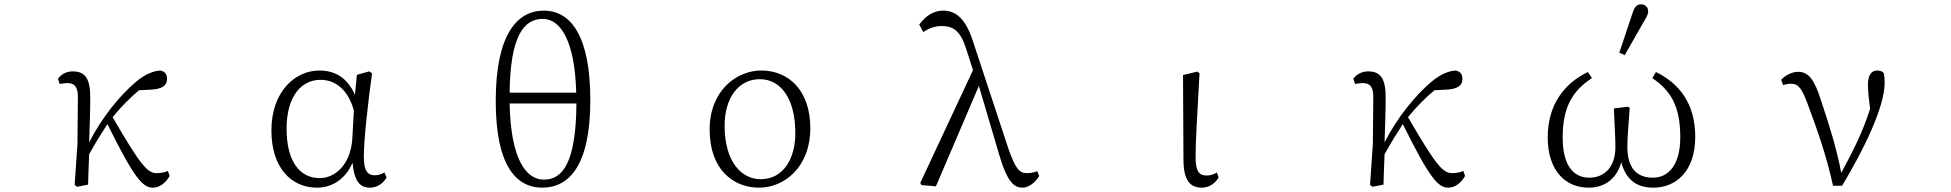

<svg xmlns="http://www.w3.org/2000/svg" viewBox="-20 -851 8994 885"><path d="M335 10 386 0C387 -44 389 -92 391 -140C423 -198 445 -232 475 -279C600 -27 638 14 685 14C716 14 745 -9 762 -40L754 -63C742 -57 722 -53 702 -53C659 -53 627 -91 499 -311C539 -360 579 -400 621 -435L679 -438C726 -441 750 -456 750 -487C750 -512 737 -522 719 -526C689 -524 653 -512 608 -475C532 -411 450 -310 391 -195C393 -263 396 -334 396 -395C397 -486 375 -522 315 -522C286 -522 261 -508 247 -488L255 -464C267 -466 279 -468 290 -468C326 -468 340 -448 339 -399L337 -187L324 1Z M1301 -257C1301 -414 1374 -483 1457 -483C1519 -483 1582 -446 1611 -342L1604 -212C1596 -88 1521 -30 1454 -30C1359 -30 1301 -111 1301 -257ZM1441 14C1505 14 1570 -20 1605 -101C1613 -14 1640 14 1685 14C1718 14 1746 -5 1762 -33L1752 -56C1737 -48 1724 -43 1707 -43C1675 -43 1657 -63 1657 -129C1657 -204 1676 -380 1695 -513L1682 -522L1625 -506L1616 -414C1581 -493 1524 -526 1452 -526C1343 -526 1231 -432 1231 -249C1231 -80 1321 14 1441 14Z M2480 14C2601 14 2701 -85 2701 -389C2701 -686 2611 -802 2486 -802C2364 -802 2265 -692 2265 -386C2265 -90 2357 14 2480 14ZM2482 -764C2564 -764 2630 -661 2636 -424H2329C2332 -684 2394 -764 2482 -764ZM2487 -23C2402 -23 2334 -123 2329 -374H2637C2635 -102 2574 -23 2487 -23Z M3479 14C3592 14 3715 -77 3715 -261C3715 -432 3617 -526 3489 -526C3375 -526 3251 -433 3251 -254C3251 -69 3360 14 3479 14ZM3486 -25C3400 -25 3320 -102 3320 -272C3320 -398 3383 -486 3482 -486C3582 -486 3646 -392 3646 -238C3646 -118 3590 -25 3486 -25Z M4694 14C4722 14 4755 -12 4770 -40L4761 -62C4744 -55 4726 -53 4712 -53C4679 -53 4661 -73 4629 -163L4464 -663C4432 -761 4389 -802 4327 -802C4283 -802 4247 -778 4217 -738L4236 -703C4260 -720 4288 -731 4320 -731C4374 -731 4406 -709 4432 -630L4465 -528L4222 -8L4227 2L4294 8L4492 -455L4585 -140C4624 -7 4656 14 4694 14Z M5520 14C5555 14 5583 -8 5597 -33L5589 -56C5575 -48 5562 -42 5542 -42C5509 -42 5491 -58 5491 -126C5491 -205 5497 -288 5509 -513L5499 -521L5433 -505L5435 -117C5435 -20 5465 14 5520 14Z M6306 10 6357 0C6358 -44 6360 -92 6362 -140C6394 -198 6416 -232 6446 -279C6571 -27 6609 14 6656 14C6687 14 6716 -9 6733 -40L6725 -63C6713 -57 6693 -53 6673 -53C6630 -53 6598 -91 6470 -311C6510 -360 6550 -400 6592 -435L6650 -438C6697 -441 6721 -456 6721 -487C6721 -512 6708 -522 6690 -526C6660 -524 6624 -512 6579 -475C6503 -411 6421 -310 6362 -195C6364 -263 6367 -334 6367 -395C6368 -486 6346 -522 6286 -522C6257 -522 6232 -508 6218 -488L6226 -464C6238 -466 6250 -468 6261 -468C6297 -468 6311 -448 6310 -399L6308 -187L6295 1Z M7302 14C7377 14 7432 -27 7453 -103C7475 -22 7524 14 7601 14C7704 14 7794 -60 7794 -221C7794 -375 7719 -467 7613 -519L7596 -491C7682 -433 7725 -361 7725 -218C7725 -89 7669 -32 7599 -32C7520 -32 7481 -81 7481 -176C7481 -223 7487 -275 7492 -354L7483 -359L7419 -351C7422 -267 7426 -222 7426 -174C7426 -78 7373 -32 7306 -32C7231 -32 7183 -90 7183 -218C7183 -356 7228 -433 7318 -491L7299 -519C7191 -467 7114 -369 7114 -218C7114 -61 7199 14 7302 14ZM7444 -608 7469 -597 7554 -746C7570 -773 7577 -784 7577 -800C7577 -819 7562 -831 7544 -831C7524 -831 7513 -818 7503 -785Z M8429 5H8471C8571 -161 8667 -358 8667 -469C8667 -488 8666 -500 8663 -514C8657 -521 8649 -526 8633 -526C8606 -526 8590 -505 8590 -461C8590 -436 8593 -402 8600 -350C8565 -239 8524 -161 8467 -54C8446 -166 8410 -281 8373 -390C8344 -483 8316 -520 8269 -520C8242 -520 8211 -506 8190 -483L8199 -459C8210 -462 8222 -465 8237 -465C8268 -465 8284 -446 8311 -375C8353 -262 8398 -138 8429 5Z"/></svg>

Font: Kiri Minchoo Light
Style: Regular
Weight: 300
Designer: Ryoko NISHIZUKA 西塚涼子 (kana & ideographs); Frank Grießhammer (Latin, Greek & Cyrillic);
akenotsuki.com/eyeben/fonts/ (U+
Foundry: Adobe
akenotsuki.com/eyeben/fonts/
Version: Version 4.002;hotconv 1.0.119;makeotfexe 2.5.65604